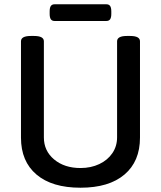

<svg xmlns="http://www.w3.org/2000/svg" viewBox="-20 -870 752 897"><path d="M78 -227V-677Q78 -702 124 -702H139Q185 -702 185 -677V-228Q185 -165 233 -125Q281 -85 356 -85Q405 -85 444 -103.5Q483 -122 505 -154.5Q527 -187 527 -228V-677Q527 -702 573 -702H588Q634 -702 634 -677V-227Q634 -116 561.5 -54.5Q489 7 356 7Q223 7 150.5 -54.5Q78 -116 78 -227ZM212 -805V-817Q212 -834 217.5 -842Q223 -850 235 -850H477Q489 -850 494.5 -842Q500 -834 500 -817V-805Q500 -788 494.5 -780Q489 -772 477 -772H235Q223 -772 217.5 -780Q212 -788 212 -805Z"/></svg>

Font: Asap-Medium
Style: Regular
Weight: 500
Designer: Pablo Cosgaya
Foundry: Omnibus-Type
Version: Version 2.000; ttfautohint (v1.8)